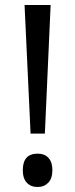

<svg xmlns="http://www.w3.org/2000/svg" viewBox="-20 -785 301 766"><path d="M102 -252 78 -765H182L159 -252ZM130 -39Q103 -39 87 -56Q71 -73 71 -106Q71 -172 130 -172Q158 -172 173.5 -155Q189 -138 189 -106Q189 -73 172.5 -56Q156 -39 130 -39Z"/></svg>

Font: Noto Sans Tamil UI SemiCondensed
Style: Regular
Weight: 400
Width: 4
Designer: Jelle Bosma - Monotype Design Team
Foundry: Monotype Imaging Inc.
Version: Version 2.004; ttfautohint (v1.8.4.7-5d5b)